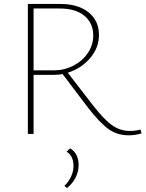

<svg xmlns="http://www.w3.org/2000/svg" viewBox="-20 -678 737 972"><path d="M697 -3Q665 7 631 7Q574 7 529.5 -24.5Q485 -56 424 -135L297 -303Q277 -299 251 -299H150V0H121V-658H284Q376 -658 428.5 -615.5Q481 -573 481 -501Q481 -436 436 -383.5Q391 -331 323 -310L449 -147Q506 -73 547.5 -44Q589 -15 637 -15Q665 -15 691 -22ZM254 -322Q306 -322 351.5 -345.5Q397 -369 424.5 -409.5Q452 -450 452 -498Q452 -561 407.5 -598Q363 -635 282 -635H150V-322ZM378 158Q378 191 362.5 221.5Q347 252 319 274L306 263Q327 243 339.5 216.5Q352 190 352 163Q352 110 317 90L335 73Q378 99 378 158Z"/></svg>

Font: Ysabeau Infant Extralight
Style: Regular
Weight: 200
Designer: Christian Thalmann (Catharsis Fonts)
Version: Version 0.003